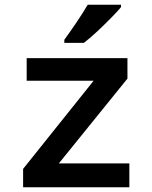

<svg xmlns="http://www.w3.org/2000/svg" viewBox="-20 -786 640 806"><path d="M77 0V-77L373 -447H92V-542H515V-456L227 -100H523V0ZM250 -619Q272 -649 300.5 -691Q329 -733 348 -766H488V-756Q473 -738 445.5 -710Q418 -682 387.5 -653.5Q357 -625 332 -606H250Z"/></svg>

Font: Noto Sans Mono SemiBold
Style: Regular
Weight: 600
Designer: Monotype Design Team
Foundry: Monotype Imaging Inc.
Version: Version 2.014; ttfautohint (v1.8.4.7-5d5b)